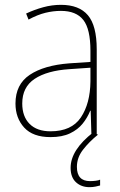

<svg xmlns="http://www.w3.org/2000/svg" viewBox="-20 -557 498 794"><path d="M232 -537Q307 -537 343.5 -494Q380 -451 380 -353V0H358L355 -99H353Q342 -71 322 -46Q302 -21 269.5 -5.5Q237 10 189 10Q116 10 80 -29.5Q44 -69 44 -129Q44 -208 103 -247.5Q162 -287 266 -295L354 -301V-347Q354 -437 324.5 -474.5Q295 -512 232 -512Q200 -512 167.5 -504Q135 -496 98 -476L88 -501Q122 -517 158.5 -527Q195 -537 232 -537ZM267 -271Q175 -265 123.5 -231Q72 -197 72 -129Q72 -75 102.5 -44.5Q133 -14 189 -14Q276 -14 314.5 -71.5Q353 -129 354 -220V-277ZM298 133Q298 192 352 192Q364 192 376 190.5Q388 189 394 186V210Q387 212 375.5 214.5Q364 217 350 217Q316 217 294 196.5Q272 176 272 137Q272 63 366 -10L385 0Q348 30 323 62.5Q298 95 298 133Z"/></svg>

Font: Noto Sans Kannada SemiCondensed Thin
Style: Regular
Weight: 100
Width: 4
Designer: Jelle Bosma - Monotype Design Team
Foundry: Monotype Imaging Inc.
Version: Version 2.005; ttfautohint (v1.8.4.7-5d5b)